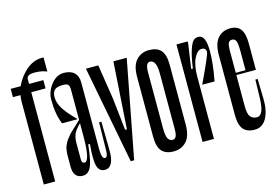

<svg xmlns="http://www.w3.org/2000/svg" viewBox="-103 -1034 1850 1268"><g transform="rotate(-15 822.0 -400.0)"><path d="M134.4 -698.9V0H56.7V-565.6Q56.7 -658.9 120 -735Q183.3 -811.1 257.8 -811.1H272.2V-714.4Q237.8 -730 187.8 -730Q134.4 -730 134.4 -698.9ZM232.2 -666.7V-610H8.9V-666.7Z M322.2 11.1Q357.8 11.1 377.2 -27.2Q396.7 -65.6 408.9 -181.1L420 -178.9Q410 -66.7 422.8 -27.8Q435.6 11.1 472.2 11.1Q536.7 11.1 534.4 -112.2L531.1 -302.2H515.6L512.2 -107.8Q511.1 -64.4 493.3 -64.4Q470 -64.4 470 -131.1V-586.7Q470 -630 445.6 -653.9Q421.1 -677.8 373.3 -677.8Q323.3 -677.8 286.1 -630Q248.9 -582.2 248.9 -526.7Q248.9 -427.8 277.8 -358.9H384.4Q318.9 -424.4 296.7 -463.3Q274.4 -502.2 274.4 -538.9Q274.4 -570 290 -586.1Q305.6 -602.2 346.7 -602.2Q374.4 -602.2 383.3 -593.3Q392.2 -584.4 392.2 -557.8V-352.2Q386.7 -346.7 367.8 -328.9Q348.9 -311.1 344.4 -307.2Q340 -303.3 325 -288.9Q310 -274.4 306.7 -269.4Q303.3 -264.4 292.8 -251.7Q282.2 -238.9 279.4 -232.2Q276.7 -225.6 270.6 -213.9Q264.4 -202.2 262.8 -192.2Q261.1 -182.2 259.4 -170Q257.8 -157.8 257.8 -144.4V-67.8Q257.8 11.1 322.2 11.1ZM354.4 -70Q335.6 -70 335.6 -96.7V-207.8Q335.6 -246.7 347.8 -272.8Q360 -298.9 400 -336.7L392.2 -352.2V-240Q392.2 -70 354.4 -70Z M523.3 -666.7H607.8L644.4 -432.2L668.9 -210H681.1L674.4 0H651.1ZM681.1 -210 711.1 -666.7H802.2L674.4 0H651.1Z M943.3 -602.2Q913.3 -602.2 913.3 -538.9V-156.7Q913.3 -102.2 924.4 -83.3Q935.6 -64.4 956.7 -64.4Q986.7 -64.4 986.7 -127.8V-510Q986.7 -602.2 943.3 -602.2ZM943.3 11.1Q888.9 11.1 862.2 -18.9Q835.6 -48.9 835.6 -118.9V-527.8Q835.6 -604.4 869.4 -641.1Q903.3 -677.8 956.7 -677.8Q1011.1 -677.8 1037.8 -647.8Q1064.4 -617.8 1064.4 -547.8V-138.9Q1064.4 -62.2 1030.6 -25.6Q996.7 11.1 943.3 11.1Z M1294.4 -595.6Q1265.6 -595.6 1242.8 -549.4Q1220 -503.3 1220 -424.4V0H1142.2V-666.7H1218.9V-654.4L1194.4 -485.6L1205.6 -483.3Q1216.7 -563.3 1231.1 -607.2Q1245.6 -651.1 1259.4 -664.4Q1273.3 -677.8 1294.4 -677.8Q1344.4 -677.8 1344.4 -567.8Q1344.4 -482.2 1322.2 -365.6H1237.8Q1324.4 -547.8 1324.4 -566.7Q1324.4 -595.6 1294.4 -595.6Z M1538.9 -368.9V-510Q1538.9 -566.7 1531.1 -584.4Q1523.3 -602.2 1504.4 -602.2Q1485.6 -602.2 1478.9 -586.7Q1472.2 -571.1 1472.2 -537.8V-156.7Q1472.2 -102.2 1488.3 -83.3Q1504.4 -64.4 1532.2 -64.4Q1578.9 -64.4 1582.2 -177.8L1585.6 -307.8H1601.1L1604.4 -174.4Q1606.7 -92.2 1578.9 -40.6Q1551.1 11.1 1496.7 11.1Q1444.4 11.1 1419.4 -18.9Q1394.4 -48.9 1394.4 -118.9V-526.7Q1394.4 -604.4 1426.7 -641.1Q1458.9 -677.8 1512.2 -677.8Q1560 -677.8 1582.8 -647.2Q1605.6 -616.7 1605.6 -546.7V-368.9ZM1583.3 -368.9H1445.6V-384.4H1583.3Z"/></g></svg>

Font: Le Murmure
Style: Regular
Weight: 600
Width: 2
Designer: Jeremy Landes, Alexander Slobzheninov (Cyrillic)
Foundry: Velvetyne Type Foundry
Version: Version 1.0